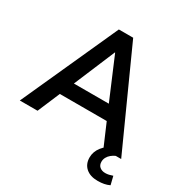

<svg xmlns="http://www.w3.org/2000/svg" viewBox="-201 -864 1171 1219"><g transform="rotate(30 384.5 -255.0)"><path d="M1 0 320 -705H425L744 0H614L529 -198L583 -163H161L215 -198L131 0ZM371 -566 231 -233 205 -265H539L514 -233L373 -566ZM683 195Q628 195 596.5 167Q565 139 565 91Q565 49 593 13Q621 -23 667 -42L704 0Q688 7 674 18.5Q660 30 652 45Q644 60 644 77Q644 102 660 115Q676 128 700 128Q714 128 727 125Q740 122 754 117L769 178Q750 187 729.5 191Q709 195 683 195Z"/></g></svg>

Font: NunitoSans3
Style: Bold
Weight: 700
Designer: Vernon Adams
Foundry: Vernon Adams
Version: Version 3.101;gftools[0.9.27]